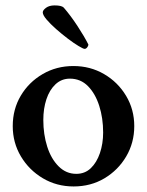

<svg xmlns="http://www.w3.org/2000/svg" viewBox="-20 -672 535 699"><path d="M248 6.8Q186.5 6.8 136.2 -22.9Q85.9 -52.7 56.2 -102.5Q26.4 -152.3 26.4 -212.9Q26.4 -274.4 55.7 -323.7Q85 -373 135.3 -402.3Q185.5 -431.6 247.1 -431.6Q308.6 -431.6 358.9 -402.3Q409.2 -373 439 -323.2Q468.8 -273.4 468.8 -212.9Q468.8 -152.3 439.5 -102.5Q410.2 -52.7 360.4 -22.9Q310.5 6.8 248 6.8ZM257.8 -39.1Q289.1 -39.1 310.5 -59.6Q332 -80.1 343.8 -114.7Q355.5 -149.4 355.5 -189.5Q355.5 -242.2 341.3 -286.6Q327.1 -331.1 300.3 -358.4Q273.4 -385.7 234.4 -385.7Q204.1 -385.7 182.1 -365.2Q160.2 -344.7 148.9 -310.5Q137.7 -276.4 137.7 -235.4Q137.7 -182.6 151.9 -138.2Q166 -93.8 193.4 -66.4Q220.7 -39.1 257.8 -39.1ZM288.1 -494.1Q283.2 -494.1 266.1 -504.4Q249 -514.6 227.1 -531.2Q205.1 -547.9 184.1 -566.4Q163.1 -585 149.4 -601.1Q135.7 -617.2 135.7 -627Q135.7 -634.8 147.5 -643.6Q159.2 -652.3 178.7 -652.3Q204.1 -652.3 211.9 -644.5Q237.3 -615.2 262.2 -577.1Q287.1 -539.1 301.8 -509.8Q301.8 -504.9 297.4 -499.5Q293 -494.1 288.1 -494.1Z"/></svg>

Font: Crimson Text SemiBold
Style: Regular
Weight: 600
Designer: Sebastian Kosch
Foundry: Sebastian Kosch
Version: Version 1.100; ttfautohint (v1.8.4)